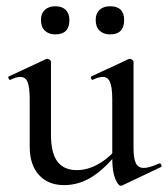

<svg xmlns="http://www.w3.org/2000/svg" viewBox="-20 -583 537 614"><path d="M185 9Q134 9 104.5 -23.5Q75 -56 75 -114V-265Q75 -303 68.5 -320Q62 -337 45 -337Q32 -337 14 -328Q10 -326 7.5 -332Q5 -338 9 -339L127 -394Q129 -395 131 -395Q135 -395 139 -392Q143 -389 143 -385V-152Q143 -94 163.5 -66.5Q184 -39 226 -39Q262 -39 297.5 -60Q333 -81 358 -115L363 -104Q321 -48 277.5 -19.5Q234 9 185 9ZM407 -385V-110Q407 -76 414.5 -61Q422 -46 440 -46Q449 -46 460.5 -49.5Q472 -53 489 -60Q493 -62 495.5 -56.5Q498 -51 495 -49L371 10Q369 11 366 11Q358 11 348.5 -11.5Q339 -34 339 -76V-265Q339 -303 332 -320Q325 -337 309 -337Q296 -337 277 -328Q274 -326 271.5 -332Q269 -338 273 -339L391 -394Q393 -395 395 -395Q398 -395 402.5 -392Q407 -389 407 -385ZM157 -473Q136 -473 123.5 -485Q111 -497 111 -519Q111 -540 123.5 -551.5Q136 -563 157 -563Q178 -563 190 -551.5Q202 -540 202 -519Q202 -473 157 -473ZM332 -473Q311 -473 298.5 -485Q286 -497 286 -519Q286 -540 298.5 -551.5Q311 -563 332 -563Q377 -563 377 -519Q377 -473 332 -473Z"/></svg>

Font: Cormorant Medium
Style: Regular
Weight: 500
Designer: Christian Thalmann (Catharsis Fonts)
Foundry: Catharsis Fonts
Version: Version 4.000